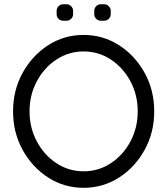

<svg xmlns="http://www.w3.org/2000/svg" viewBox="-20 -874 787 904"><path d="M373.5 -67.4Q443.8 -67.4 501.7 -105.5Q559.6 -143.6 594 -207.8Q628.4 -272 628.4 -349.6Q628.4 -427.2 594 -491.5Q559.6 -555.7 501.7 -593.8Q443.8 -631.8 373.5 -631.8Q303.7 -631.8 245.8 -593.8Q188 -555.7 153.6 -491.5Q119.1 -427.2 119.1 -349.6Q119.1 -272 153.6 -207.8Q188 -143.6 245.8 -105.5Q303.7 -67.4 373.5 -67.4ZM373.5 10.3Q281.7 10.3 206.5 -38.3Q131.3 -86.9 86.4 -168.5Q41.5 -250 41.5 -349.6Q41.5 -449.2 86.4 -530.8Q131.3 -612.3 206.5 -660.9Q281.7 -709.5 373.5 -709.5Q465.3 -709.5 540.8 -660.9Q616.2 -612.3 661.1 -530.8Q706.1 -449.2 706.1 -349.6Q706.1 -250 661.1 -168.5Q616.2 -86.9 540.8 -38.3Q465.3 10.3 373.5 10.3ZM277.3 -776.4Q264.6 -776.4 255.6 -785.4Q246.6 -794.4 246.6 -807.6V-822.8Q246.6 -835.4 255.6 -844.7Q264.6 -854 277.3 -854H293.5Q305.7 -854 314.9 -844.7Q324.2 -835.4 324.2 -822.8V-807.6Q324.2 -794.4 314.9 -785.4Q305.7 -776.4 293.5 -776.4ZM454.6 -776.4Q441.9 -776.4 432.9 -785.4Q423.8 -794.4 423.8 -807.6V-822.8Q423.8 -835.4 432.9 -844.7Q441.9 -854 454.6 -854H470.7Q482.9 -854 492.2 -844.7Q501.5 -835.4 501.5 -822.8V-807.6Q501.5 -794.4 492.2 -785.4Q482.9 -776.4 470.7 -776.4Z"/></svg>

Font: Turpis
Style: Regular
Weight: 400
Designer: GGBotNet
Foundry: f0n7
Version: 1.00